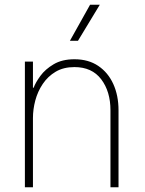

<svg xmlns="http://www.w3.org/2000/svg" viewBox="-20 -790 610 810"><path d="M309 -618H275L360 -770H401ZM85 0V-530H119V-420H122Q130 -442 150.5 -470Q171 -498 206.5 -519Q242 -540 294 -540Q353 -540 394.5 -512Q436 -484 458 -435.5Q480 -387 480 -325V0H446V-325Q446 -404 407 -455.5Q368 -507 294 -507Q248 -507 215 -487.5Q182 -468 160.5 -436Q139 -404 129 -366.5Q119 -329 119 -292V0Z"/></svg>

Font: Be Vietnam Pro Thin
Style: Regular
Weight: 100
Designer: Lam Bao, Tony Le, Vietanh Nguyen
Foundry: Yellow Type Foundry
Version: Version 1.002; ttfautohint (v1.8.3)